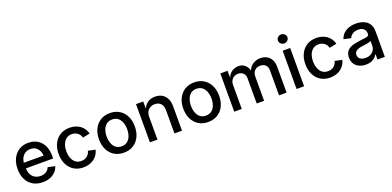

<svg xmlns="http://www.w3.org/2000/svg" viewBox="1 -1650 5225 2559"><g transform="rotate(-20 2613.5 -371.0)"><path d="M304.2 11.2Q224.1 11.2 166 -23.4Q107.9 -58.1 76.7 -120.8Q45.4 -183.6 45.4 -267.6Q45.4 -351.1 76.4 -414.6Q107.4 -478 163.8 -513.9Q220.2 -549.8 295.4 -549.8Q343.3 -549.8 387 -534.2Q430.7 -518.6 464.8 -485.4Q499 -452.1 519 -400.4Q539.1 -348.6 539.1 -276.4V-239.3H104V-319.3H483.9L434.1 -293Q434.1 -342.8 418.2 -380.9Q402.3 -418.9 371.8 -440.2Q341.3 -461.4 295.9 -461.4Q250.5 -461.4 218.5 -439.7Q186.5 -418 169.4 -382.1Q152.3 -346.2 152.3 -303.2V-250Q152.3 -194.8 171.4 -156Q190.4 -117.2 224.9 -97.2Q259.3 -77.1 305.2 -77.1Q335.9 -77.1 360.6 -85.9Q385.3 -94.7 402.8 -112.3Q420.4 -129.9 429.7 -155.3L530.3 -133.8Q518.1 -90.8 486.8 -58.1Q455.6 -25.4 409.2 -7.1Q362.8 11.2 304.2 11.2Z M881.8 11.2Q805.2 11.2 748 -23.7Q690.9 -58.6 659.4 -121.8Q627.9 -185.1 627.9 -268.6Q627.9 -353 659.4 -416.3Q690.9 -479.5 748 -514.6Q805.2 -549.8 881.8 -549.8Q924.8 -549.8 962.2 -538.6Q999.5 -527.3 1029.3 -506.1Q1059.1 -484.9 1079.6 -454.3Q1100.1 -423.8 1109.9 -385.7L1007.8 -364.3Q1002.9 -385.3 991.7 -402.8Q980.5 -420.4 964.6 -432.9Q948.7 -445.3 928 -452.4Q907.2 -459.5 882.3 -459.5Q833.5 -459.5 801.3 -433.8Q769 -408.2 752.9 -365Q736.8 -321.8 736.8 -268.6Q736.8 -216.3 752.9 -173.3Q769 -130.4 801 -104.7Q833 -79.1 882.3 -79.1Q907.7 -79.1 928.7 -86.2Q949.7 -93.3 966.1 -106.4Q982.4 -119.6 993.4 -137.9Q1004.4 -156.2 1009.8 -178.2L1111.3 -156.2Q1102.1 -117.7 1081.3 -86.7Q1060.5 -55.7 1030.5 -33.7Q1000.5 -11.7 962.6 -0.2Q924.8 11.2 881.8 11.2Z M1454.1 11.2Q1377.4 11.2 1320.6 -23.7Q1263.7 -58.6 1231.9 -121.8Q1200.2 -185.1 1200.2 -268.6Q1200.2 -353 1231.9 -416.3Q1263.7 -479.5 1320.6 -514.6Q1377.4 -549.8 1454.1 -549.8Q1530.8 -549.8 1588.1 -514.6Q1645.5 -479.5 1677 -416.3Q1708.5 -353 1708.5 -268.6Q1708.5 -185.1 1677 -121.8Q1645.5 -58.6 1588.1 -23.7Q1530.8 11.2 1454.1 11.2ZM1454.1 -79.1Q1503.4 -79.1 1535.9 -104.7Q1568.4 -130.4 1584.2 -173.6Q1600.1 -216.8 1600.1 -268.6Q1600.1 -321.3 1584.2 -364.5Q1568.4 -407.7 1535.9 -433.6Q1503.4 -459.5 1454.1 -459.5Q1405.3 -459.5 1373 -433.6Q1340.8 -407.7 1325 -364.5Q1309.1 -321.3 1309.1 -268.6Q1309.1 -216.8 1325 -173.6Q1340.8 -130.4 1373 -104.7Q1405.3 -79.1 1454.1 -79.1Z M1931.6 -320.3V0H1824.7V-542.5H1926.8L1927.7 -409.7H1915.5Q1939.5 -482.4 1984.6 -516.1Q2029.8 -549.8 2094.2 -549.8Q2149.9 -549.8 2191.7 -526.4Q2233.4 -502.9 2256.6 -457.3Q2279.8 -411.6 2279.8 -344.2V0H2172.9V-330.6Q2172.9 -390.1 2142.3 -423.3Q2111.8 -456.5 2058.1 -456.5Q2022 -456.5 1993.4 -440.7Q1964.8 -424.8 1948.2 -394.5Q1931.6 -364.3 1931.6 -320.3Z M2649.9 11.2Q2573.2 11.2 2516.4 -23.7Q2459.5 -58.6 2427.7 -121.8Q2396 -185.1 2396 -268.6Q2396 -353 2427.7 -416.3Q2459.5 -479.5 2516.4 -514.6Q2573.2 -549.8 2649.9 -549.8Q2726.6 -549.8 2783.9 -514.6Q2841.3 -479.5 2872.8 -416.3Q2904.3 -353 2904.3 -268.6Q2904.3 -185.1 2872.8 -121.8Q2841.3 -58.6 2783.9 -23.7Q2726.6 11.2 2649.9 11.2ZM2649.9 -79.1Q2699.2 -79.1 2731.7 -104.7Q2764.2 -130.4 2780 -173.6Q2795.9 -216.8 2795.9 -268.6Q2795.9 -321.3 2780 -364.5Q2764.2 -407.7 2731.7 -433.6Q2699.2 -459.5 2649.9 -459.5Q2601.1 -459.5 2568.8 -433.6Q2536.6 -407.7 2520.8 -364.5Q2504.9 -321.3 2504.9 -268.6Q2504.9 -216.8 2520.8 -173.6Q2536.6 -130.4 2568.8 -104.7Q2601.1 -79.1 2649.9 -79.1Z M3020.5 0V-542.5H3122.6L3125 -418H3116.7Q3128.4 -463.4 3152.8 -492.9Q3177.2 -522.5 3210 -537.1Q3242.7 -551.8 3278.3 -551.8Q3337.4 -551.8 3374.8 -515.1Q3412.1 -478.5 3424.8 -414.6H3411.1Q3421.4 -458.5 3447.8 -489Q3474.1 -519.5 3511 -535.6Q3547.9 -551.8 3590.8 -551.8Q3639.2 -551.8 3678.2 -530.8Q3717.3 -509.8 3740.2 -468.5Q3763.2 -427.2 3763.2 -364.7V0H3656.2V-354Q3656.2 -409.2 3625.7 -433.6Q3595.2 -458 3553.7 -458Q3520 -458 3495.6 -443.8Q3471.2 -429.7 3457.8 -404.5Q3444.3 -379.4 3444.3 -346.7V0H3339.4V-361.3Q3339.4 -405.3 3311 -431.6Q3282.7 -458 3239.3 -458Q3209.5 -458 3183.8 -444.1Q3158.2 -430.2 3142.8 -403.1Q3127.4 -376 3127.4 -335.9V0Z M3904.8 0V-542.5H4011.7V0ZM3958.5 -626.5Q3931.2 -626.5 3911.4 -645.3Q3891.6 -664.1 3891.6 -689.9Q3891.6 -716.8 3911.4 -735.4Q3931.2 -753.9 3958.5 -753.9Q3986.3 -753.9 4006.3 -735.4Q4026.4 -716.8 4026.4 -689.9Q4026.4 -664.1 4006.3 -645.3Q3986.3 -626.5 3958.5 -626.5Z M4381.3 11.2Q4304.7 11.2 4247.6 -23.7Q4190.4 -58.6 4158.9 -121.8Q4127.4 -185.1 4127.4 -268.6Q4127.4 -353 4158.9 -416.3Q4190.4 -479.5 4247.6 -514.6Q4304.7 -549.8 4381.3 -549.8Q4424.3 -549.8 4461.7 -538.6Q4499 -527.3 4528.8 -506.1Q4558.6 -484.9 4579.1 -454.3Q4599.6 -423.8 4609.4 -385.7L4507.3 -364.3Q4502.4 -385.3 4491.2 -402.8Q4480 -420.4 4464.1 -432.9Q4448.2 -445.3 4427.5 -452.4Q4406.7 -459.5 4381.8 -459.5Q4333 -459.5 4300.8 -433.8Q4268.6 -408.2 4252.4 -365Q4236.3 -321.8 4236.3 -268.6Q4236.3 -216.3 4252.4 -173.3Q4268.6 -130.4 4300.5 -104.7Q4332.5 -79.1 4381.8 -79.1Q4407.2 -79.1 4428.2 -86.2Q4449.2 -93.3 4465.6 -106.4Q4481.9 -119.6 4492.9 -137.9Q4503.9 -156.2 4509.3 -178.2L4610.8 -156.2Q4601.6 -117.7 4580.8 -86.7Q4560.1 -55.7 4530 -33.7Q4500 -11.7 4462.2 -0.2Q4424.3 11.2 4381.3 11.2Z M4887.7 11.7Q4835.4 11.7 4793.9 -7.3Q4752.4 -26.4 4728 -63.2Q4703.6 -100.1 4703.6 -153.8Q4703.6 -199.7 4721.4 -229.2Q4739.3 -258.8 4769.3 -276.4Q4799.3 -293.9 4836.7 -302.5Q4874 -311 4913.1 -315.9Q4961.4 -321.8 4991.5 -325.4Q5021.5 -329.1 5035.6 -337.4Q5049.8 -345.7 5049.8 -365.2V-368.2Q5049.8 -397.9 5037.8 -418.9Q5025.9 -439.9 5002.7 -451.2Q4979.5 -462.4 4944.8 -462.4Q4910.2 -462.4 4884.5 -451.4Q4858.9 -440.4 4843 -423.3Q4827.1 -406.2 4819.8 -387.2L4718.8 -410.2Q4735.8 -459.5 4769.5 -490Q4803.2 -520.5 4848.6 -535.2Q4894 -549.8 4943.8 -549.8Q4978.5 -549.8 5015.6 -541.5Q5052.7 -533.2 5084.7 -512.5Q5116.7 -491.7 5136.7 -455.1Q5156.7 -418.5 5156.7 -361.3V0H5052.7V-74.7H5047.9Q5037.1 -53.2 5016.4 -33.4Q4995.6 -13.7 4963.9 -1Q4932.1 11.7 4887.7 11.7ZM4911.1 -74.2Q4955.1 -74.2 4986.1 -91.3Q5017.1 -108.4 5033.4 -136.5Q5049.8 -164.6 5049.8 -196.3V-265.1Q5044.4 -259.8 5028.6 -255.1Q5012.7 -250.5 4992.2 -246.8Q4971.7 -243.2 4951.9 -240.5Q4932.1 -237.8 4918.9 -236.3Q4888.7 -232.4 4863.8 -223.1Q4838.9 -213.9 4824 -197Q4809.1 -180.2 4809.1 -151.9Q4809.1 -126.5 4822.3 -109.1Q4835.4 -91.8 4858.4 -83Q4881.3 -74.2 4911.1 -74.2Z"/></g></svg>

Font: Inter 16pt Medium
Style: Regular
Weight: 500
Version: Version 4.001;git-66647c0bb